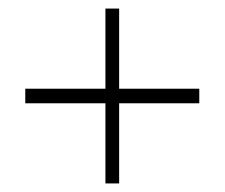

<svg xmlns="http://www.w3.org/2000/svg" viewBox="-20 -545 524 448"><path d="M445 -338H258V-525H226V-338H39V-304H226V-117H258V-304H445Z"/></svg>

Font: Montserrat arm ExtraLight
Style: Regular
Weight: 275
Designer: Julieta Ulanovsky
Foundry: Julieta Ulanovsky
Version: Version 6.000;PS 006.000;hotconv 1.0.88;makeotf.lib2.5.64775